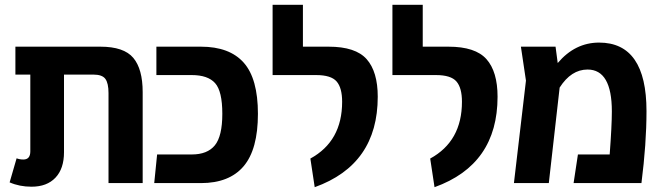

<svg xmlns="http://www.w3.org/2000/svg" viewBox="-20 -761 2755 798"><path d="M397 -567Q495 -567 534 -520.5Q573 -474 573 -378V0H431V-374Q431 -415 418 -433Q405 -451 368 -451H246V-128Q246 -60 210.5 -22.5Q175 15 111 15Q61 15 20 -3L49 -103Q62 -98 77 -98Q106 -98 106 -132V-451H44V-567Z M621 0 633 -119H777Q842 -119 873 -157Q904 -195 904 -288Q904 -382 874 -415.5Q844 -449 777 -449H630V-567H815Q934 -567 993 -500.5Q1052 -434 1052 -288Q1052 -140 992.5 -70Q933 0 815 0Z M1288 17 1270 -102Q1402 -174 1402 -338Q1402 -396 1379 -422.5Q1356 -449 1294 -449H1113V-741H1239V-567H1346Q1458 -567 1504 -515Q1550 -463 1550 -359Q1550 -77 1288 17Z M1786 17 1768 -102Q1900 -174 1900 -338Q1900 -396 1877 -422.5Q1854 -449 1792 -449H1611V-741H1737V-567H1844Q1956 -567 2002 -515Q2048 -463 2048 -359Q2048 -77 1786 17Z M2470 -584Q2667 -584 2667 -299Q2667 -164 2646 0H2364L2382 -119H2514Q2523 -239 2523 -298Q2523 -472 2422 -472Q2354 -472 2306 -397L2261 0H2116L2166 -426L2145 -567H2289L2298 -499Q2370 -584 2470 -584Z"/></svg>

Font: FiraGO SemiBold
Style: Regular
Weight: 600
Designer: bBox Type
Foundry: bBox Type GmbH
Version: Version 1.001;PS 001.001;hotconv 1.0.88;makeotf.lib2.5.64775